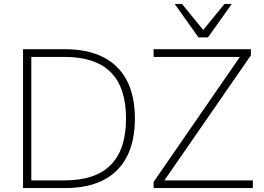

<svg xmlns="http://www.w3.org/2000/svg" viewBox="-20 -955 1343 975"><path d="M97 0V-705H311Q425 -705 504 -665Q583 -625 624 -546.5Q665 -468 665 -353Q665 -238 624 -159Q583 -80 504 -40Q425 0 311 0ZM139 -39H307Q465 -39 542.5 -117.5Q620 -196 620 -353Q620 -510 542.5 -588Q465 -666 307 -666H139ZM760 0V-31L1214 -689V-666H760V-705H1254V-674L799 -16V-39H1264V0ZM988 -765 867 -935H904L1012 -803L1120 -935H1157L1036 -765Z"/></svg>

Font: Mulish ExtraLight
Style: Regular
Weight: 200
Designer: Vernon Adams
Foundry: Vernon Adams
Version: Version 3.603